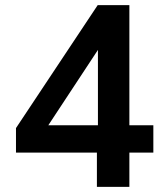

<svg xmlns="http://www.w3.org/2000/svg" viewBox="-20 -725 640 745"><path d="M356 0V-133H42V-228L359 -705H482V-239H575V-133H482V0ZM360 -239V-548H371L151 -214L143 -239Z"/></svg>

Font: Nunito Sans 9pt
Style: Bold
Weight: 700
Version: Version 3.101;gftools[0.9.27]